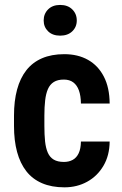

<svg xmlns="http://www.w3.org/2000/svg" viewBox="-20 -761 500 790"><path d="M243.2 -94.7Q263.7 -94.7 279.3 -103.3Q294.9 -111.8 303.7 -130.4Q312.5 -148.9 313 -178.7H431.2Q430.7 -121.1 405.5 -78.6Q380.4 -36.1 338.6 -13.2Q296.9 9.8 245.1 9.8Q192.4 9.8 153.1 -7.1Q113.8 -23.9 88.4 -56.4Q63 -88.9 50.3 -135.7Q37.6 -182.6 37.6 -242.7V-285.6Q37.6 -345.7 50.3 -392.6Q63 -439.5 88.4 -471.9Q113.8 -504.4 152.8 -521.2Q191.9 -538.1 244.6 -538.1Q300.8 -538.1 342.3 -514.6Q383.8 -491.2 407.2 -446Q430.7 -400.9 431.2 -335H313Q312.5 -367.2 304.7 -388.9Q296.9 -410.6 281.5 -422.1Q266.1 -433.6 242.7 -433.6Q217.3 -433.6 201.4 -423.6Q185.5 -413.6 177.2 -394.5Q168.9 -375.5 165.8 -348.1Q162.6 -320.8 162.6 -285.6V-242.7Q162.6 -206.5 165.5 -179Q168.5 -151.4 176.8 -132.6Q185.1 -113.8 201.2 -104.2Q217.3 -94.7 243.2 -94.7ZM159.7 -676.8Q159.7 -704.1 178 -722.4Q196.3 -740.7 227.5 -740.7Q258.8 -740.7 277.3 -722.4Q295.9 -704.1 295.9 -676.8Q295.9 -649.9 277.3 -632.1Q258.8 -614.3 227.5 -614.3Q196.3 -614.3 178 -632.1Q159.7 -649.9 159.7 -676.8Z"/></svg>

Font: Roboto Condensed SemiBold
Style: Regular
Weight: 600
Designer: Christian Robertson
Foundry: Google
Version: Version 3.008; 2023